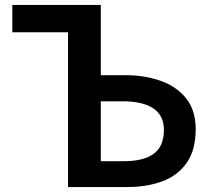

<svg xmlns="http://www.w3.org/2000/svg" viewBox="-20 -759 860 779"><path d="M256 0V-628H30V-739H389V-454H488Q567 -454 632 -431Q697 -408 735.5 -359.5Q774 -311 774 -235Q774 -151 738 -99Q702 -47 639 -23.5Q576 0 494 0ZM389 -105H483Q562 -105 603.5 -135Q645 -165 645 -232Q645 -290 602.5 -319Q560 -348 477 -348H389Z"/></svg>

Font: Noto Sans TC SemiBold
Style: Regular
Weight: 600
Designer: Ryoko NISHIZUKA  (kana, bopomofo & ideographs); Paul D. Hunt (Latin, Greek & Cyrillic); Sandoll Communications , Soo-you
Foundry: Adobe
Version: Version 2.004-H2;hotconv 1.0.118;makeotfexe 2.5.65603